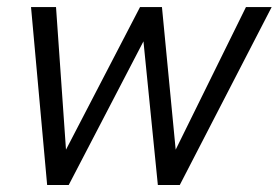

<svg xmlns="http://www.w3.org/2000/svg" viewBox="-20 -527 794 547"><path d="M68.4 -506.8H139.6L168 -100.6L378.9 -506.8H441.4L480.5 -100.6L680.7 -506.8H753.9L492.2 0H429.7L388.7 -409.2L175.8 0H114.3Z"/></svg>

Font: Dinish
Style: Italic
Weight: 400
Italic angle: -12°
Designer: Bert Driehuis
Foundry: Playbeing
Version: Version 3.002; git-62d0f29-release